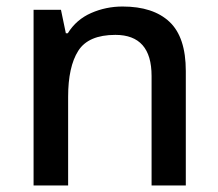

<svg xmlns="http://www.w3.org/2000/svg" viewBox="-20 -569 670 589"><path d="M356 -549Q450 -549 500 -502Q550 -455 550 -351V0H445V-336Q445 -462 334 -462Q251 -462 220 -413Q189 -364 189 -272V0H83V-539H167L182 -467H188Q214 -509 259.5 -529Q305 -549 356 -549Z"/></svg>

Font: Noto Sans Myanmar Medium
Style: Regular
Weight: 500
Designer: Monotype Design Team
Foundry: Monotype Imaging Inc.
Version: Version 2.107; ttfautohint (v1.8.4.7-5d5b)